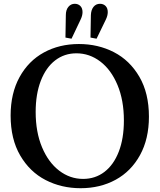

<svg xmlns="http://www.w3.org/2000/svg" viewBox="-20 -982 841 1012"><path d="M396 -750Q497 -750 580.5 -707Q664 -664 714.5 -577.5Q765 -491 765 -367Q765 -250 718 -164.5Q671 -79 589.5 -34.5Q508 10 405 10Q304 10 220.5 -33Q137 -76 86.5 -162.5Q36 -249 36 -373Q36 -490 83 -575.5Q130 -661 211.5 -705.5Q293 -750 396 -750ZM418 -39Q482 -39 530.5 -76Q579 -113 606 -182.5Q633 -252 633 -347Q633 -453 599.5 -533.5Q566 -614 509 -657.5Q452 -701 383 -701Q319 -701 270.5 -663.5Q222 -626 195 -556Q168 -486 168 -392Q168 -286 201.5 -206Q235 -126 292 -82.5Q349 -39 418 -39ZM374 -962Q392 -962 403.5 -950.5Q415 -939 415 -918Q415 -899 404 -877L357 -778L325 -784L327 -902Q327 -930 340.5 -946Q354 -962 374 -962ZM459 -902Q460 -930 473 -946Q486 -962 507 -962Q525 -962 536.5 -950.5Q548 -939 548 -918Q548 -899 537 -877L489 -778L457 -784Z"/></svg>

Font: Minipax
Style: Bold
Weight: 500
Designer: Raphaël Ronot, Igor Stepanchenko (Cyrillic)
Foundry: steppetype
Version: Version 1.002